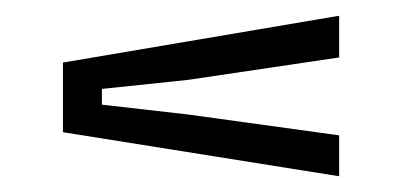

<svg xmlns="http://www.w3.org/2000/svg" viewBox="-20 -516 511 244"><path d="M411 -292 60 -348V-436.5L411 -496V-443L219 -414.5L109.5 -403V-383L219 -370.5L411 -344Z"/></svg>

Font: Big Shoulders Text Thin Light
Style: Regular
Weight: 300
Version: Version 2.002